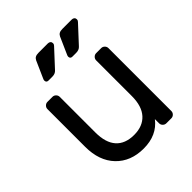

<svg xmlns="http://www.w3.org/2000/svg" viewBox="-204 -865 1006 1006"><g transform="rotate(-45 298.5 -362.5)"><path d="M70 0ZM97 -520H134Q145 -520 153 -512Q161 -504 161 -493V-229Q161 -153 195.5 -114.5Q230 -76 296 -76Q360 -76 395.5 -115Q431 -154 431 -229V-493Q431 -504 439 -512Q447 -520 458 -520H495Q506 -520 514 -512Q522 -504 522 -493V-27Q522 -16 514 -8Q506 0 495 0H458Q447 0 439 -8Q431 -16 431 -27V-58Q379 10 281 10Q185 10 127.5 -50Q70 -110 70 -214V-493Q70 -504 78 -512Q86 -520 97 -520ZM246 -735H315Q324 -735 329.5 -730Q335 -725 335 -716Q335 -709 329 -703L242 -609Q230 -595 208 -595H180Q164 -595 164 -611Q164 -616 169 -626L209 -716Q214 -726 222.5 -730.5Q231 -735 246 -735ZM423 -735H492Q501 -735 506.5 -730Q512 -725 512 -716Q512 -709 506 -703L419 -609Q407 -595 385 -595H357Q341 -595 341 -611Q341 -616 346 -626L386 -716Q391 -726 399.5 -730.5Q408 -735 423 -735Z"/></g></svg>

Font: Hezaedrus
Style: Regular
Weight: 400
Designer: Hubert & Fischer
Foundry: Hubert & Fischer
Version: Version 1.10;September 3, 2019;FontCreator 11.5.0.2425 64-bi